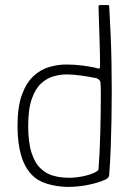

<svg xmlns="http://www.w3.org/2000/svg" viewBox="-20 -726 536 756"><path d="M49 -230Q49 -306 66.5 -353.5Q84 -401 112.5 -427Q141 -453 175 -462.5Q209 -472 241 -472Q274 -472 304 -468Q334 -464 352 -460Q365 -456 369.5 -456Q374 -456 374 -466Q374 -483 373.5 -511Q373 -539 372 -571Q371 -603 370 -632Q369 -661 368.5 -680Q368 -699 368 -701Q368 -704 369.5 -705Q371 -706 373 -706H405Q407 -706 408.5 -705Q410 -704 410 -702Q413 -647 415.5 -591.5Q418 -536 419 -479.5Q420 -423 420 -366.5Q420 -310 419 -254.5Q418 -199 416 -144.5Q414 -90 410 -38Q410 -33 407 -28Q404 -23 393 -18Q366 -6 326.5 2Q287 10 245 10Q204 9 166.5 -2Q129 -13 105 -38Q77 -67 63 -115Q49 -163 49 -230ZM91 -230Q91 -165 104.5 -123.5Q118 -82 142 -61Q166 -38 204.5 -30.5Q243 -23 283 -28Q323 -33 352 -46Q359 -50 363.5 -53Q368 -56 368 -61Q370 -87 372 -125.5Q374 -164 375 -206Q376 -248 376.5 -287Q377 -326 377 -355.5Q377 -385 376 -396Q376 -406 371 -411Q366 -416 360 -418Q332 -424 299 -428.5Q266 -433 242 -433Q219 -433 192.5 -426Q166 -419 143 -398.5Q120 -378 105.5 -337.5Q91 -297 91 -230Z"/></svg>

Font: Glory ExtraLight
Style: Regular
Weight: 250
Version: Version 1.011